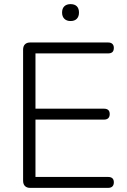

<svg xmlns="http://www.w3.org/2000/svg" viewBox="-20 -911 616 931"><path d="M126 0Q110 0 101 -9Q92 -18 92 -35V-670Q92 -687 101 -696Q110 -705 126 -705H504Q518 -705 525 -698Q532 -691 532 -679Q532 -665 525 -658.5Q518 -652 504 -652H152V-384H484Q498 -384 505 -377.5Q512 -371 512 -358Q512 -345 505 -338Q498 -331 484 -331H152V-53H504Q518 -53 525 -46.5Q532 -40 532 -27Q532 -14 525 -7Q518 0 504 0ZM322 -809Q303 -809 292 -820Q281 -831 281 -850Q281 -870 292 -880.5Q303 -891 322 -891Q342 -891 352.5 -880.5Q363 -870 363 -850Q363 -831 352.5 -820Q342 -809 322 -809Z"/></svg>

Font: Nunito ExtraLight Light
Style: Regular
Weight: 300
Version: Version 3.602